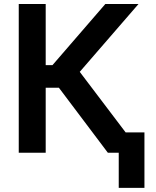

<svg xmlns="http://www.w3.org/2000/svg" viewBox="-20 -747 763 939"><path d="M203.5 -727.3V-428.3H236.5L495 -727.3H657.3L370 -395.6L594.5 -99.4H686.4V171.9H560.7V0H507.5L268.1 -317.8H203.5V0H71.7V-727.3Z"/></svg>

Font: Inter P Semi Bold
Style: Regular
Weight: 600
Designer: Rasmus Andersson
Foundry: rsms
Version: Version 3.018;git-588b23468